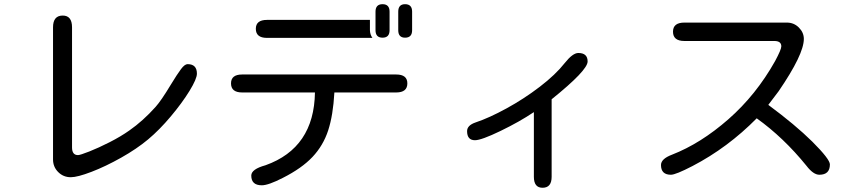

<svg xmlns="http://www.w3.org/2000/svg" viewBox="-20 -804 4040 907"><path d="M230.5 -50.8V-674.8Q230.5 -730.5 276.4 -730.5Q320.3 -730.5 320.3 -674.8V-107.4Q320.3 -71.3 348.6 -71.3Q358.4 -71.3 401.9 -88.4Q445.3 -105.5 498 -132.3Q550.8 -159.2 590.8 -187.5Q655.3 -232.4 714.8 -298.8Q741.2 -328.1 787.1 -404.3Q817.4 -454.1 835 -477.5Q852.5 -501 866.2 -501Q910.2 -501 910.2 -456.1Q910.2 -431.6 875.5 -375Q840.8 -318.4 787.1 -254.4Q733.4 -190.4 679.7 -145.5Q626 -100.6 552.2 -59.1Q478.5 -17.6 412.1 7.8Q345.7 33.2 314.5 33.2Q279.3 33.2 254.9 8.8Q230.5 -15.6 230.5 -50.8Z M1167 25.4Q1167 -4.9 1234.4 -23.4Q1463.9 -105.5 1467.8 -367.2H1124Q1071.3 -367.2 1071.3 -410.2Q1071.3 -452.1 1124 -452.1H1851.6Q1904.3 -452.1 1904.3 -410.2Q1904.3 -367.2 1851.6 -367.2H1559.6Q1553.7 -259.8 1530.3 -188Q1506.8 -116.2 1456.1 -62.5Q1405.3 -8.8 1316.4 36.1Q1248 71.3 1216.8 71.3Q1167 71.3 1167 25.4ZM1188.5 -668Q1188.5 -710 1241.2 -710H1727.5V-661.1Q1728.5 -639.6 1739.3 -625H1241.2Q1188.5 -625 1188.5 -668ZM1753.9 -661.1V-749Q1753.9 -784.2 1787.1 -784.2Q1820.3 -784.2 1820.3 -749V-661.1Q1820.3 -626 1787.1 -626Q1753.9 -626 1753.9 -661.1ZM1861.3 -661.1V-749Q1861.3 -784.2 1893.6 -784.2Q1926.8 -784.2 1926.8 -749V-661.1Q1926.8 -626 1893.6 -626Q1861.3 -626 1861.3 -661.1Z M2502 31.2V-274.4Q2435.5 -229.5 2344.7 -185.5Q2253.9 -141.6 2223.6 -141.6Q2186.5 -141.6 2186.5 -184.6Q2186.5 -211.9 2226.6 -225.6Q2291 -247.1 2373 -292Q2455.1 -336.9 2529.8 -394Q2604.5 -451.2 2647.5 -505.9Q2685.5 -553.7 2711.9 -553.7Q2755.9 -553.7 2755.9 -513.7Q2755.9 -471.7 2585.9 -335V31.2Q2585.9 83 2543 83Q2502 83 2502 31.2Z M3102.5 -24.4Q3102.5 -53.7 3154.3 -73.2Q3290 -126 3420.9 -240.7Q3551.8 -355.5 3641.6 -515.6Q3670.9 -570.3 3670.9 -585Q3670.9 -610.4 3637.7 -610.4H3212.9Q3159.2 -610.4 3159.2 -654.3Q3159.2 -697.3 3212.9 -697.3H3697.3Q3730.5 -697.3 3753.9 -673.8Q3777.3 -650.4 3777.3 -620.1Q3777.3 -546.9 3658.2 -373L3609.4 -308.6Q3736.3 -214.8 3817.4 -134.8Q3900.4 -51.8 3900.4 -27.3Q3900.4 21.5 3850.6 21.5Q3822.3 21.5 3790 -20.5Q3681.6 -154.3 3554.7 -245.1Q3418 -106.4 3251 -19.5Q3171.9 21.5 3149.4 21.5Q3102.5 21.5 3102.5 -24.4Z"/></svg>

Font: jf-openhuninn-2.1
Style: Regular
Weight: 400
Designer: [Kosugi Maru]
Designed by MOTOYA      

[Varela Round]
Joe Prince (Latin component); Avraham Cornfeld (Hebrew component)
Foundry: justfont Co., Ltd.
Version: 2.1